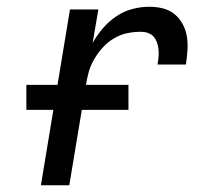

<svg xmlns="http://www.w3.org/2000/svg" viewBox="-20 -548 640 568"><path d="M101 0 187 -520H271L254 -421Q267 -444 284.5 -464.5Q302 -485 324.5 -500Q347 -515 372 -521.5Q397 -528 422 -528Q443 -528 462.5 -523Q482 -518 496.5 -506Q511 -494 520.5 -476.5Q530 -459 533 -439Q536 -419 534.5 -398.5Q533 -378 530 -357H446Q448 -368 449 -379Q450 -390 449 -401Q448 -412 444.5 -422Q441 -432 434.5 -439.5Q428 -447 418 -450.5Q408 -454 397 -454Q377 -454 357 -450Q337 -446 318 -435Q299 -424 284.5 -408Q270 -392 259 -373.5Q248 -355 242.5 -335Q237 -315 234 -295L185 0ZM360 -223H58V-297H360Z"/></svg>

Font: Iosevka Extended Oblique
Style: Regular
Weight: 400
Width: 7
Italic angle: -9°
Monospace: yes
Designer: Belleve Invis
Foundry: Belleve Invis
Version: Version 32.0.1; ttfautohint (v1.8.4)